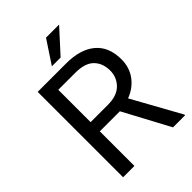

<svg xmlns="http://www.w3.org/2000/svg" viewBox="-257 -1016 1130 1130"><g transform="rotate(-45 308.0 -451.0)"><path d="M498 0 343.8 -288.1H176.8V0H82.5V-710.9H317.9Q437.5 -710.9 502.2 -656.2Q566.9 -601.6 566.9 -497.6Q566.9 -431.2 531 -381.6Q495.1 -332 431.6 -307.6L598.6 -5.9V0ZM317.9 -633.8H176.8V-364.7H320.8Q396.5 -364.7 434.8 -403.6Q473.1 -442.4 473.1 -497.6Q473.1 -559.1 436.3 -596.4Q399.4 -633.8 317.9 -633.8ZM248 -758.3 342.8 -901.9H451.7L320.8 -758.3Z"/></g></svg>

Font: Vazirmatn RD UI FD
Style: Regular
Weight: 400
Designer: Saber Rastikerdar
Foundry: Saber Rastikerdar
Version: Version 33.003